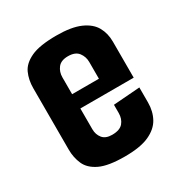

<svg xmlns="http://www.w3.org/2000/svg" viewBox="-122 -567 629 664"><g transform="rotate(-30 192.5 -235.5)"><path d="M190 5Q124 5 90.5 -11Q57 -27 45 -54Q33 -81 33 -113V-358Q33 -391 45 -417.5Q57 -444 91.5 -460Q126 -476 193 -476Q253 -476 288 -460.5Q323 -445 337.5 -419Q352 -393 352 -360V-266L246 -259V-340Q246 -361 233.5 -377.5Q221 -394 192 -394Q164 -394 151.5 -378Q139 -362 139 -340V-133Q139 -112 151 -97Q163 -82 189 -82Q220 -82 233 -97.5Q246 -113 246 -136V-169L352 -177V-117Q352 -82 337 -54.5Q322 -27 287 -11Q252 5 190 5ZM45 -216V-273H352V-216Z"/></g></svg>

Font: Smooch Sans
Style: Bold
Weight: 700
Designer: Robert E. Leuschke
Foundry: Robert E. Leuschke
Version: Version 1.010